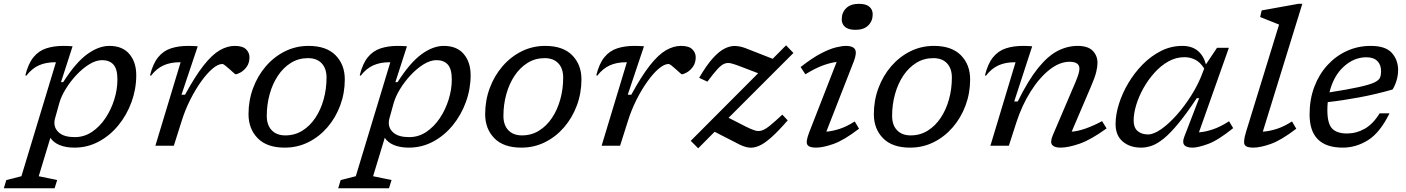

<svg xmlns="http://www.w3.org/2000/svg" viewBox="-96 -762 7354 1004"><path d="M203 179.5 189.5 222.5H-76L-63 179.5L16 159.5L196.5 -436.5H192Q143.5 -436.5 107.2 -420.2Q71 -404 41.5 -366L36.5 -368Q51.5 -429 78.8 -462.5Q106 -496 145.5 -509Q185 -522 235.5 -522Q260 -522 283.5 -520L223 -332.5H234.5Q299.5 -434.5 359.5 -478.2Q419.5 -522 476 -522Q544.5 -522 580.5 -479.5Q616.5 -437 616.5 -369Q616.5 -296.5 591.8 -228.5Q567 -160.5 523 -106.8Q479 -53 420.2 -21.5Q361.5 10 293 10Q249 10 216.2 -3.2Q183.5 -16.5 167.5 -41.5L106.5 159.5ZM192 -143.5Q188.5 -132.5 188.5 -119.5Q188.5 -88 215 -66.5Q241.5 -45 295.5 -45Q344 -45 384.8 -72.2Q425.5 -99.5 455.2 -144Q485 -188.5 501.5 -241.5Q518 -294.5 518 -346Q518 -401.5 497 -424.5Q476 -447.5 438 -447.5Q406 -447.5 370.8 -425.8Q335.5 -404 303.2 -369.5Q271 -335 247.2 -296Q223.5 -257 214 -222.5Z M848.5 -436.5H844Q795.5 -436.5 759.2 -420.2Q723 -404 693.5 -366L688.5 -368Q703.5 -429 730.8 -462.5Q758 -496 797.5 -509Q837 -522 887.5 -522Q899.5 -522 912.2 -521.5Q925 -521 938 -520L853 -266.5H871.5Q925 -364.5 969 -420.2Q1013 -476 1052.8 -499Q1092.5 -522 1131.5 -522Q1173 -522 1190.8 -504.2Q1208.5 -486.5 1208.5 -463Q1208.5 -432.5 1193.8 -412.5Q1179 -392.5 1161.5 -383Q1144 -373.5 1136 -373.5Q1134 -373.5 1124.8 -382Q1115.5 -390.5 1104 -400.5Q1093 -410.5 1082.2 -419Q1071.5 -427.5 1067 -427.5Q1044 -427.5 1014.8 -402.5Q985.5 -377.5 955.2 -335Q925 -292.5 898.5 -239.8Q872 -187 854.5 -131L813 0H716.5Z M1517.5 -522Q1610.5 -522 1658.8 -473Q1707 -424 1707 -347Q1707 -275 1683 -210.5Q1659 -146 1616 -96.2Q1573 -46.5 1516 -18.2Q1459 10 1393 10Q1300 10 1251.8 -39Q1203.5 -88 1203.5 -165Q1203.5 -237 1227.5 -301.5Q1251.5 -366 1294.5 -415.8Q1337.5 -465.5 1394.5 -493.8Q1451.5 -522 1517.5 -522ZM1396 -54Q1445.5 -54 1485.2 -78.8Q1525 -103.5 1553.2 -146Q1581.5 -188.5 1596.5 -242.8Q1611.5 -297 1611.5 -356Q1611.5 -404 1586 -431Q1560.5 -458 1514.5 -458Q1465 -458 1425.2 -433.2Q1385.5 -408.5 1357.2 -366Q1329 -323.5 1314 -269.2Q1299 -215 1299 -156Q1299 -108 1324.8 -81Q1350.5 -54 1396 -54Z M1951.5 179.5 1938 222.5H1672.5L1685.5 179.5L1764.5 159.5L1945 -436.5H1940.5Q1892 -436.5 1855.8 -420.2Q1819.5 -404 1790 -366L1785 -368Q1800 -429 1827.2 -462.5Q1854.5 -496 1894 -509Q1933.5 -522 1984 -522Q2008.5 -522 2032 -520L1971.5 -332.5H1983Q2048 -434.5 2108 -478.2Q2168 -522 2224.5 -522Q2293 -522 2329 -479.5Q2365 -437 2365 -369Q2365 -296.5 2340.2 -228.5Q2315.5 -160.5 2271.5 -106.8Q2227.5 -53 2168.8 -21.5Q2110 10 2041.5 10Q1997.5 10 1964.8 -3.2Q1932 -16.5 1916 -41.5L1855 159.5ZM1940.5 -143.5Q1937 -132.5 1937 -119.5Q1937 -88 1963.5 -66.5Q1990 -45 2044 -45Q2092.5 -45 2133.2 -72.2Q2174 -99.5 2203.8 -144Q2233.5 -188.5 2250 -241.5Q2266.5 -294.5 2266.5 -346Q2266.5 -401.5 2245.5 -424.5Q2224.5 -447.5 2186.5 -447.5Q2154.5 -447.5 2119.2 -425.8Q2084 -404 2051.8 -369.5Q2019.5 -335 1995.8 -296Q1972 -257 1962.5 -222.5Z M2755 -522Q2848 -522 2896.2 -473Q2944.5 -424 2944.5 -347Q2944.5 -275 2920.5 -210.5Q2896.5 -146 2853.5 -96.2Q2810.5 -46.5 2753.5 -18.2Q2696.5 10 2630.5 10Q2537.5 10 2489.2 -39Q2441 -88 2441 -165Q2441 -237 2465 -301.5Q2489 -366 2532 -415.8Q2575 -465.5 2632 -493.8Q2689 -522 2755 -522ZM2633.5 -54Q2683 -54 2722.8 -78.8Q2762.5 -103.5 2790.8 -146Q2819 -188.5 2834 -242.8Q2849 -297 2849 -356Q2849 -404 2823.5 -431Q2798 -458 2752 -458Q2702.5 -458 2662.8 -433.2Q2623 -408.5 2594.8 -366Q2566.5 -323.5 2551.5 -269.2Q2536.5 -215 2536.5 -156Q2536.5 -108 2562.2 -81Q2588 -54 2633.5 -54Z M3182 -436.5H3177.5Q3129 -436.5 3092.8 -420.2Q3056.5 -404 3027 -366L3022 -368Q3037 -429 3064.2 -462.5Q3091.5 -496 3131 -509Q3170.5 -522 3221 -522Q3233 -522 3245.8 -521.5Q3258.5 -521 3271.5 -520L3186.5 -266.5H3205Q3258.5 -364.5 3302.5 -420.2Q3346.5 -476 3386.2 -499Q3426 -522 3465 -522Q3506.5 -522 3524.2 -504.2Q3542 -486.5 3542 -463Q3542 -432.5 3527.2 -412.5Q3512.5 -392.5 3495 -383Q3477.5 -373.5 3469.5 -373.5Q3467.5 -373.5 3458.2 -382Q3449 -390.5 3437.5 -400.5Q3426.5 -410.5 3415.8 -419Q3405 -427.5 3400.5 -427.5Q3377.5 -427.5 3348.2 -402.5Q3319 -377.5 3288.8 -335Q3258.5 -292.5 3232 -239.8Q3205.5 -187 3188 -131L3146.5 0H3050Z M3516 -25.5 3868.5 -379 3779.5 -413Q3749 -425 3729.2 -430.2Q3709.5 -435.5 3693 -429.2Q3676.5 -423 3656 -400.8Q3635.5 -378.5 3603 -335L3560 -355Q3598.5 -421 3631.5 -457.5Q3664.5 -494 3694 -508.5Q3723.5 -523 3750.5 -521.5Q3777.5 -520 3804 -509.5L3944.5 -454.5L4014.5 -525L4053 -485L3714 -146L3803 -100.5Q3832.5 -85.5 3851.5 -79.8Q3870.5 -74 3888.2 -79.8Q3906 -85.5 3930.5 -105.5Q3955 -125.5 3995 -162.5L4023 -132.5Q3973 -75 3936.5 -42.8Q3900 -10.5 3871.8 1.2Q3843.5 13 3819.2 9.5Q3795 6 3769.5 -7L3641 -73L3555 13.5Z M4305.5 -661Q4305.5 -696.5 4328.8 -719.2Q4352 -742 4395.5 -742Q4432 -742 4449.8 -727Q4467.5 -712 4467.5 -687Q4467.5 -652 4444.2 -629Q4421 -606 4377.5 -606Q4341 -606 4323.2 -621Q4305.5 -636 4305.5 -661ZM4136 -71.5 4279 -438Q4247.5 -434.5 4207 -419.8Q4166.5 -405 4115.5 -373.5L4090.5 -411.5Q4152 -459.5 4197.5 -483Q4243 -506.5 4275.2 -514.2Q4307.5 -522 4328.5 -522Q4364 -522 4375 -504Q4386 -486 4368.5 -440.5L4225 -73.5Q4257 -76 4294.8 -88.2Q4332.5 -100.5 4373.5 -127L4396 -89Q4318 -29 4263 -9.5Q4208 10 4171 10Q4134.5 10 4125.5 -5.8Q4116.5 -21.5 4136 -71.5Z M4787.5 -522Q4880.5 -522 4928.8 -473Q4977 -424 4977 -347Q4977 -275 4953 -210.5Q4929 -146 4886 -96.2Q4843 -46.5 4786 -18.2Q4729 10 4663 10Q4570 10 4521.8 -39Q4473.5 -88 4473.5 -165Q4473.5 -237 4497.5 -301.5Q4521.5 -366 4564.5 -415.8Q4607.5 -465.5 4664.5 -493.8Q4721.5 -522 4787.5 -522ZM4666 -54Q4715.5 -54 4755.2 -78.8Q4795 -103.5 4823.2 -146Q4851.5 -188.5 4866.5 -242.8Q4881.5 -297 4881.5 -356Q4881.5 -404 4856 -431Q4830.5 -458 4784.5 -458Q4735 -458 4695.2 -433.2Q4655.5 -408.5 4627.2 -366Q4599 -323.5 4584 -269.2Q4569 -215 4569 -156Q4569 -108 4594.8 -81Q4620.5 -54 4666 -54Z M5059.5 -366 5054.5 -368Q5069.5 -429 5096.8 -462.5Q5124 -496 5163.5 -509Q5203 -522 5253.5 -522Q5278 -522 5301.5 -520L5207.5 -231.5H5226Q5281 -342.5 5332 -405.8Q5383 -469 5434 -495.5Q5485 -522 5539.5 -522Q5593 -522 5618 -496.5Q5643 -471 5643 -433Q5643 -413 5636.2 -385.2Q5629.5 -357.5 5609.5 -311L5508 -73.5Q5572 -78 5667 -128.5L5690.5 -90.5Q5608.5 -31 5549.2 -10.5Q5490 10 5449 10Q5417 10 5405.5 -4.8Q5394 -19.5 5410 -56.5L5528.5 -334Q5540 -361.5 5544.2 -377Q5548.5 -392.5 5548.5 -403Q5548.5 -439 5496.5 -439Q5444.5 -439 5391.2 -396.8Q5338 -354.5 5292.8 -282.5Q5247.5 -210.5 5218.5 -121L5179.5 0H5083L5214.5 -436.5H5210Q5161.5 -436.5 5125.2 -420.2Q5089 -404 5059.5 -366Z M6096.5 -46 6174.5 -248.5H6162Q6107.5 -166.5 6065.2 -115.5Q6023 -64.5 5989.2 -37.2Q5955.5 -10 5927 0Q5898.5 10 5871.5 10Q5812.5 10 5775 -21.8Q5737.5 -53.5 5737.5 -113.5Q5737.5 -162 5754.8 -217.5Q5772 -273 5803.8 -326.8Q5835.5 -380.5 5879 -424.8Q5922.5 -469 5975 -495.5Q6027.5 -522 6086.5 -522Q6136 -522 6166.8 -496.8Q6197.5 -471.5 6210 -425.5L6268 -512H6330L6173.5 -70Q6206 -72 6246.2 -85.5Q6286.5 -99 6331 -128L6352.5 -92Q6274 -28.5 6221.2 -9.2Q6168.5 10 6140 10Q6075 10 6096.5 -46ZM5832 -131.5Q5832 -95 5852.5 -77Q5873 -59 5907.5 -59Q5937 -59 5976.8 -87Q6016.5 -115 6057.8 -161.5Q6099 -208 6134.8 -265Q6170.5 -322 6192 -380L6201 -403.5Q6180.5 -436.5 6154 -449.8Q6127.5 -463 6097.5 -463Q6053.5 -463 6013.8 -440.8Q5974 -418.5 5940.8 -381.5Q5907.5 -344.5 5883 -300.5Q5858.5 -256.5 5845.2 -212.2Q5832 -168 5832 -131.5Z M6592.5 -633.5 6493.5 -673 6501.5 -707.5 6693 -742H6714L6507.5 -73.5Q6540 -75.5 6578.8 -87.5Q6617.5 -99.5 6660 -127L6682.5 -89Q6604.5 -29 6549.5 -9.5Q6494.5 10 6457.5 10Q6421 10 6412.5 -5.2Q6404 -20.5 6419.5 -71.5Z M7170 -169.5Q7120.5 -68.5 7057.8 -29.2Q6995 10 6925.5 10Q6752 10 6752 -163.5Q6752 -242.5 6776.8 -308Q6801.5 -373.5 6845.5 -421.5Q6889.5 -469.5 6947.5 -495.8Q7005.5 -522 7071.5 -522Q7149.5 -522 7182.2 -485.2Q7215 -448.5 7215 -395Q7215 -369 7207 -341.8Q7199 -314.5 7186 -294Q7101 -269.5 7012.8 -253Q6924.5 -236.5 6847 -228Q6845 -207.5 6845 -185.5Q6845 -116 6869.8 -90Q6894.5 -64 6947.5 -64Q6996.5 -64 7040 -88.5Q7083.5 -113 7118.5 -169.5ZM7049 -462.5Q6984.5 -462.5 6930.8 -413.8Q6877 -365 6856 -279Q6955 -294.5 7010.2 -306.8Q7065.5 -319 7090 -330.5Q7114.5 -342 7120.2 -356Q7126 -370 7126 -389.5Q7126 -423 7106.5 -442.8Q7087 -462.5 7049 -462.5Z"/></svg>

Font: Newsreader Caption
Style: Italic
Weight: 400
Italic angle: -17°
Designer: Hugues Gentile
Foundry: Production Type
Version: Version 1.001